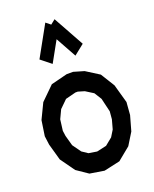

<svg xmlns="http://www.w3.org/2000/svg" viewBox="-161 -967 857 1067"><g transform="rotate(-20 267.5 -434.0)"><path d="M482.9 -418 513.7 -308.1 507.8 -233.4 482.9 -145 439 -73.7 363.8 -12.2 269 8.8 184.1 -4.9 116.7 -50.8 56.2 -135.3 28.8 -232.9 22 -284.7 35.6 -375.5 79.1 -465.8 157.7 -543 254.4 -567.4H292L354 -549.3L432.1 -500ZM404.8 -246.1 408.7 -291.5 389.6 -372.1 362.8 -415 316.9 -443.8 279.3 -455.1H265.1L204.1 -439.5L159.2 -395.5L134.8 -343.8L126.5 -278.8L130.9 -247.1L147.9 -186L183.6 -136.2L217.8 -113.3L266.6 -105.5L323.7 -118.2L366.2 -152.8L389.6 -190.9ZM396 -695.8 335.4 -647.5 268.1 -769 200.7 -647.5 140.1 -695.8 240.7 -877.4 268.1 -855.5 295.4 -877.4Z"/></g></svg>

Font: Gap Sans
Style: Bold
Weight: 400
Designer: Alexandre Liziard and Etienne Ozeray
Foundry: Interstices.io
Version: Version 1.610